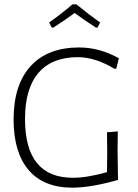

<svg xmlns="http://www.w3.org/2000/svg" viewBox="-20 -864 642 890"><path d="M220 -736 208 -760Q265 -800 316 -844H334Q395 -794 444 -760L432 -736H425Q364 -775 326 -804Q288 -775 227 -736ZM347 -644Q441 -644 531 -594L519 -546L511 -545Q421 -599 341 -599Q221 -599 158.5 -526.5Q96 -454 96 -312Q96 -40 318 -40Q384 -40 476 -66L477 -159L476 -251L526 -255L525 -165L527 -30Q405 5 317 6Q182 6 112.5 -76Q43 -158 43 -310Q43 -471 122 -557.5Q201 -644 347 -644Z"/></svg>

Font: Alegreya Sans Light
Style: Regular
Weight: 300
Designer: Juan Pablo del Peral
Foundry: Huerta Tipografica
Version: Version 2.007